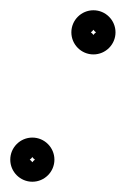

<svg xmlns="http://www.w3.org/2000/svg" viewBox="-32 -320 245 374"><path d="M24 -9C24 -5.7 34.3 -16 31 -16C27.7 -16 38 -5.7 38 -9C38 -12.3 27.7 -2 31 -2C34.3 -2 24 -12.3 24 -9ZM-12 -9C-12 14.7 7.3 34 31 34C54.7 34 74 14.7 74 -9C74 -32.7 54.7 -52 31 -52C7.3 -52 -12 -32.7 -12 -9ZM143 -257C143 -253.7 153.3 -264 150 -264C146.7 -264 157 -253.7 157 -257C157 -260.3 146.7 -250 150 -250C153.3 -250 143 -260.3 143 -257ZM107 -257C107 -233.3 126.3 -214 150 -214C173.7 -214 193 -233.3 193 -257C193 -280.7 173.7 -300 150 -300C126.3 -300 107 -280.7 107 -257Z"/></svg>

Font: FRB American Cursive Guidelines Semibold
Style: Italic
Weight: 600
Italic angle: -25°
Version: Version 2.0;Modular Font Editor K font №1